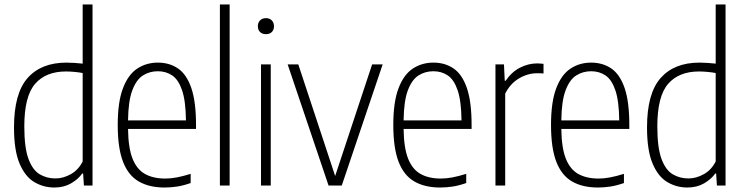

<svg xmlns="http://www.w3.org/2000/svg" viewBox="-20 -828 3328 857"><path d="M222.5 9Q174.5 9 133.5 -15Q92.5 -39 67.5 -97.5Q42.5 -156 42.5 -259.5Q42.5 -411 103.2 -479.8Q164 -548.5 276.5 -548.5Q293.5 -548.5 312.8 -547.2Q332 -546 349 -544V-808H393V0H354.5L351 -53.5H347Q329 -28 297 -9.5Q265 9 222.5 9ZM227.5 -31.5Q262.5 -31.5 296.5 -50.8Q330.5 -70 349 -107.5V-502Q334.5 -505 313.2 -507Q292 -509 274.5 -509Q184.5 -509 136.5 -453.5Q88.5 -398 88.5 -264Q88.5 -169 107 -119Q125.5 -69 157 -50.2Q188.5 -31.5 227.5 -31.5Z M714.5 9Q646.5 9 599.8 -17.8Q553 -44.5 529.2 -105.8Q505.5 -167 505.5 -270.5Q505.5 -373 528.8 -434Q552 -495 592.5 -521.8Q633 -548.5 684.5 -548.5Q736.5 -548.5 774.8 -522.2Q813 -496 834 -435Q855 -374 855 -270V-252.5H551.5Q552.5 -168.5 571.5 -120.2Q590.5 -72 627.2 -51.5Q664 -31 718 -31Q741.5 -31 768.5 -36Q795.5 -41 831 -52V-11Q798 0.5 769.8 4.8Q741.5 9 714.5 9ZM684.5 -510Q647.5 -510 618 -491.2Q588.5 -472.5 570.5 -424.8Q552.5 -377 551.5 -290.5H810Q809 -377 792.8 -424.8Q776.5 -472.5 748.8 -491.2Q721 -510 684.5 -510Z M961.5 0V-808H1005V0Z M1145 0V-540.5H1188.5V0ZM1167 -675.5Q1150.5 -675.5 1140.8 -685Q1131 -694.5 1131 -711Q1131 -727 1140.8 -737Q1150.5 -747 1167 -747Q1183.5 -747 1193.2 -737Q1203 -727 1203 -711Q1203 -694.5 1193.2 -685Q1183.5 -675.5 1167 -675.5Z M1446.5 0 1264 -540.5H1311.5L1476 -42.5L1641 -540.5H1688L1505.5 0Z M1944.5 9Q1876.5 9 1829.8 -17.8Q1783 -44.5 1759.2 -105.8Q1735.5 -167 1735.5 -270.5Q1735.5 -373 1758.8 -434Q1782 -495 1822.5 -521.8Q1863 -548.5 1914.5 -548.5Q1966.5 -548.5 2004.8 -522.2Q2043 -496 2064 -435Q2085 -374 2085 -270V-252.5H1781.5Q1782.5 -168.5 1801.5 -120.2Q1820.5 -72 1857.2 -51.5Q1894 -31 1948 -31Q1971.5 -31 1998.5 -36Q2025.5 -41 2061 -52V-11Q2028 0.5 1999.8 4.8Q1971.5 9 1944.5 9ZM1914.5 -510Q1877.5 -510 1848 -491.2Q1818.5 -472.5 1800.5 -424.8Q1782.5 -377 1781.5 -290.5H2040Q2039 -377 2022.8 -424.8Q2006.5 -472.5 1978.8 -491.2Q1951 -510 1914.5 -510Z M2191.5 0V-540.5H2229.5L2233 -467.5H2237Q2263 -506 2300.2 -525.5Q2337.5 -545 2378 -545Q2387 -545 2394 -544.2Q2401 -543.5 2406 -543V-500Q2398 -501 2391.8 -501Q2385.5 -501 2376.5 -501Q2335.5 -501 2296.2 -477.8Q2257 -454.5 2235 -410V0Z M2648.5 9Q2580.5 9 2533.8 -17.8Q2487 -44.5 2463.2 -105.8Q2439.5 -167 2439.5 -270.5Q2439.5 -373 2462.8 -434Q2486 -495 2526.5 -521.8Q2567 -548.5 2618.5 -548.5Q2670.5 -548.5 2708.8 -522.2Q2747 -496 2768 -435Q2789 -374 2789 -270V-252.5H2485.5Q2486.5 -168.5 2505.5 -120.2Q2524.5 -72 2561.2 -51.5Q2598 -31 2652 -31Q2675.5 -31 2702.5 -36Q2729.5 -41 2765 -52V-11Q2732 0.5 2703.8 4.8Q2675.5 9 2648.5 9ZM2618.5 -510Q2581.5 -510 2552 -491.2Q2522.5 -472.5 2504.5 -424.8Q2486.5 -377 2485.5 -290.5H2744Q2743 -377 2726.8 -424.8Q2710.5 -472.5 2682.8 -491.2Q2655 -510 2618.5 -510Z M3048 9Q3000 9 2959 -15Q2918 -39 2893 -97.5Q2868 -156 2868 -259.5Q2868 -411 2928.8 -479.8Q2989.5 -548.5 3102 -548.5Q3119 -548.5 3138.2 -547.2Q3157.5 -546 3174.5 -544V-808H3218.5V0H3180L3176.5 -53.5H3172.5Q3154.5 -28 3122.5 -9.5Q3090.5 9 3048 9ZM3053 -31.5Q3088 -31.5 3122 -50.8Q3156 -70 3174.5 -107.5V-502Q3160 -505 3138.8 -507Q3117.5 -509 3100 -509Q3010 -509 2962 -453.5Q2914 -398 2914 -264Q2914 -169 2932.5 -119Q2951 -69 2982.5 -50.2Q3014 -31.5 3053 -31.5Z"/></svg>

Font: Encode Sans Cnd XLt
Style: Regular
Weight: 200
Width: 3
Designer: Multiple Designers
Foundry: Impallari Type
Version: Version 3.002; ttfautohint (v1.8.3) -l 8 -r 50 -G 200 -x 14 